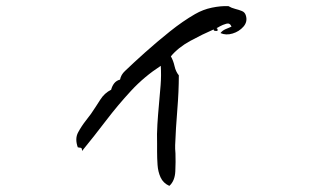

<svg xmlns="http://www.w3.org/2000/svg" viewBox="-20 -590 1040 627"><path d="M783 -539Q789 -519 775 -503Q761 -487 739.5 -480.5Q718 -474 700 -482Q706 -490 716 -494.5Q726 -499 736 -503Q731 -516 719 -512.5Q707 -509 698 -504Q695 -502 693 -501L687 -498Q692 -497 690 -489Q689 -489 686 -489Q678 -489 678 -492Q677 -493 678 -493Q678 -494 678 -494Q641 -478 601.5 -456.5Q562 -435 538 -406Q546 -392 550 -374Q554 -356 564 -344Q564 -292 559 -231Q554 -170 552 -116Q552 -111 552 -104Q552 -97 553 -89Q554 -62 552.5 -30.5Q551 1 533 17Q513 8 504.5 -10.5Q496 -29 494.5 -51.5Q493 -74 493 -95Q493 -102 493 -108.5Q493 -115 493 -121Q492 -152 494 -184Q496 -216 499 -248Q502 -280 504.5 -312Q507 -344 505 -375Q451 -340 408 -293.5Q365 -247 326.5 -196.5Q288 -146 248 -97Q248 -105 245.5 -106.5Q243 -108 239 -108Q236 -109 234 -109Q224 -137 235 -157.5Q246 -178 261 -197Q265 -202 269 -207.5Q273 -213 277 -218Q294 -243 307.5 -264.5Q321 -286 343 -297Q346 -309 353 -318Q360 -327 372 -330Q375 -346 388 -358Q415 -384 453.5 -418.5Q492 -453 534.5 -487Q577 -521 617 -544Q643 -559 672 -565Q701 -571 726 -570Q736 -564 748 -561Q760 -558 770 -554Q780 -550 783 -539Z"/></svg>

Font: Yuji Mai
Style: Regular
Weight: 400
Designer: Kataoka Yuji
Foundry: Kinuta Font Factory
Version: Version 3.002